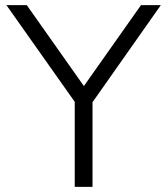

<svg xmlns="http://www.w3.org/2000/svg" viewBox="-20 -725 650 745"><path d="M270 0V-367L284 -310L5 -705H84L307 -389H304L527 -705H604L326 -310L339 -367V0Z"/></svg>

Font: Nunito Sans 8pt Light
Style: Regular
Weight: 300
Version: Version 3.101;gftools[0.9.27]